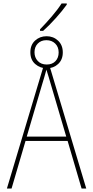

<svg xmlns="http://www.w3.org/2000/svg" viewBox="-20 -1093 540 1113"><path d="M20 0 234 -715H266L480 0H453L372 -276H128L47 0ZM224 -603 135 -301H364L275 -603Q269 -624 263 -644Q257 -664 249 -689Q243 -667 237 -646.5Q231 -626 224 -603ZM251 -697Q213 -697 184.5 -721.5Q156 -746 156 -790Q156 -833 183.5 -858Q211 -883 250 -883Q289 -883 316.5 -857.5Q344 -832 344 -789Q344 -747 317 -722Q290 -697 251 -697ZM251 -719Q283 -719 301.5 -738.5Q320 -758 320 -789Q320 -821 300 -840.5Q280 -860 249 -860Q218 -860 199 -840.5Q180 -821 180 -790Q180 -760 199 -739.5Q218 -719 251 -719ZM212 -923Q246 -958 280 -997.5Q314 -1037 337 -1073H367V-1066Q342 -1031 303.5 -988Q265 -945 230 -914H212Z"/></svg>

Font: Noto Sans Mono ExtraCondensed Thin
Style: Regular
Weight: 100
Width: 2
Designer: Monotype Design Team
Foundry: Monotype Imaging Inc.
Version: Version 2.014; ttfautohint (v1.8.4.7-5d5b)